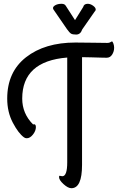

<svg xmlns="http://www.w3.org/2000/svg" viewBox="-20 -924 621 1011"><path d="M412 -56Q412 67 356 67Q338 67 314.5 45.5Q291 24 291 9Q291 3 292.5 2Q294 1 299.5 2.5Q305 4 308 4Q334 4 334 -69V-621Q97 -602 97 -405Q97 -326 154 -269Q169 -273 169 -255Q169 -235 153.5 -215.5Q138 -196 121 -196Q112 -196 106 -201Q77 -222 47.5 -278Q18 -334 18 -405Q18 -545 117 -622.5Q216 -700 377 -700Q405 -700 472 -699Q539 -698 545 -698Q552 -698 557.5 -700Q563 -702 565.5 -704Q568 -706 569 -706Q573 -706 577 -695Q581 -684 581 -673Q581 -653 570.5 -636.5Q560 -620 542 -620Q536 -620 514.5 -620.5Q493 -621 461.5 -622Q430 -623 412 -623ZM333 -770 267 -866Q259 -876 259 -881Q259 -890 272 -897Q285 -904 304 -904Q320 -904 326 -894L375 -818L418 -887Q422 -904 442 -904Q456 -904 470 -894Q484 -884 484 -874Q484 -868 477 -861L413 -769Q404 -742 381 -742Q362 -742 354 -747Q346 -752 333 -770Z"/></svg>

Font: Grand Hotel
Style: Regular
Weight: 400
Designer: Brian J. Bonislawsky & Jim Lyles for Astigmatic (AOETI)
Foundry: Astigmatic (AOETI)
Version: Version 001.000